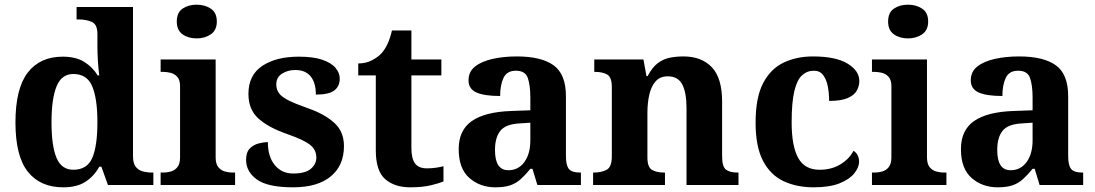

<svg xmlns="http://www.w3.org/2000/svg" viewBox="-20 -790 4678 820"><path d="M250 10Q152 10 99 -56.5Q46 -123 46 -267Q46 -412 98.5 -480Q151 -548 248 -548Q304 -548 340 -525.5Q376 -503 397 -468H404Q400 -496 398 -531Q396 -566 396 -590V-645Q396 -686 372 -696.5Q348 -707 315 -707H307V-760H548V-123Q548 -93 559.5 -78Q571 -63 590 -58Q609 -53 631 -53H635V0H441L413 -78H404Q382 -38 345.5 -14Q309 10 250 10ZM293 -65Q352 -65 374 -115.5Q396 -166 396 -269Q396 -368 374 -421Q352 -474 293 -474Q243 -474 221.5 -421Q200 -368 200 -268Q200 -166 221.5 -115.5Q243 -65 293 -65Z M820 -626Q784 -626 759.5 -643.5Q735 -661 735 -698Q735 -736 759.5 -753Q784 -770 820 -770Q855 -770 880.5 -753Q906 -736 906 -698Q906 -661 880.5 -643.5Q855 -626 820 -626ZM666 0V-53H678Q693 -53 709.5 -57.5Q726 -62 737.5 -76Q749 -90 749 -118V-422Q749 -449 737 -462Q725 -475 708.5 -479Q692 -483 678 -483H666V-536H901V-118Q901 -90 912.5 -76Q924 -62 941 -57.5Q958 -53 972 -53H984V0Z M1232 10Q1123 10 1077 -23.5Q1031 -57 1031 -107Q1031 -140 1047 -156Q1063 -172 1085 -177.5Q1107 -183 1124 -183Q1124 -121 1153.5 -85Q1183 -49 1232 -49Q1284 -49 1307.5 -69Q1331 -89 1331 -117Q1331 -150 1305 -171Q1279 -192 1208 -217Q1127 -245 1084 -283.5Q1041 -322 1041 -389Q1041 -469 1100 -508.5Q1159 -548 1256 -548Q1319 -548 1357.5 -534.5Q1396 -521 1413.5 -499.5Q1431 -478 1431 -455Q1431 -421 1407.5 -403.5Q1384 -386 1329 -386Q1329 -436 1307 -463.5Q1285 -491 1241 -491Q1209 -491 1184.5 -475.5Q1160 -460 1160 -429Q1160 -408 1171.5 -392Q1183 -376 1213 -361Q1243 -346 1297 -327Q1364 -304 1406.5 -266.5Q1449 -229 1449 -166Q1449 -83 1392.5 -36.5Q1336 10 1232 10Z M1732 10Q1665 10 1625 -25Q1585 -60 1585 -148V-468H1510V-519Q1542 -519 1567.5 -532Q1593 -545 1608 -561Q1639 -594 1654 -660H1737V-536H1865V-468H1737V-158Q1737 -113 1752.5 -92Q1768 -71 1803 -71Q1823 -71 1840.5 -73.5Q1858 -76 1874 -80V-15Q1858 -8 1821.5 1Q1785 10 1732 10Z M2096 10Q2030 10 1984.5 -30Q1939 -70 1939 -153Q1939 -234 1995 -273Q2051 -312 2163 -316L2245 -319V-374Q2245 -424 2234.5 -456Q2224 -488 2183 -488Q2145 -488 2130.5 -457.5Q2116 -427 2116 -380Q2049 -380 2015 -395Q1981 -410 1981 -447Q1981 -484 2009 -506Q2037 -528 2084 -538.5Q2131 -549 2187 -549Q2292 -549 2344.5 -511Q2397 -473 2397 -379V-124Q2397 -83 2410 -68Q2423 -53 2457 -53H2461V0H2275L2254 -69H2245Q2223 -42 2203.5 -24.5Q2184 -7 2159 1.5Q2134 10 2096 10ZM2151 -63Q2194 -63 2219.5 -98Q2245 -133 2245 -191V-266L2200 -263Q2140 -260 2117 -231.5Q2094 -203 2094 -149Q2094 -63 2151 -63Z M2513 0V-53H2515Q2549 -53 2571 -65Q2593 -77 2593 -122V-418Q2593 -460 2573.5 -471.5Q2554 -483 2521 -483H2518V-536H2728L2741 -465H2746Q2766 -503 2789.5 -520.5Q2813 -538 2840.5 -543.5Q2868 -549 2899 -549Q2976 -549 3020 -503Q3064 -457 3064 -356V-124Q3064 -78 3080.5 -65.5Q3097 -53 3131 -53H3134V0H2912V-329Q2912 -394 2894 -429Q2876 -464 2832 -464Q2799 -464 2780 -442.5Q2761 -421 2753 -385.5Q2745 -350 2745 -309V-118Q2745 -76 2764.5 -64.5Q2784 -53 2817 -53H2820V0Z M3455 10Q3382 10 3326 -16.5Q3270 -43 3238.5 -103.5Q3207 -164 3207 -266Q3207 -374 3239.5 -435.5Q3272 -497 3327.5 -523Q3383 -549 3452 -549Q3549 -549 3599.5 -518.5Q3650 -488 3650 -444Q3650 -423 3639.5 -403.5Q3629 -384 3601 -371.5Q3573 -359 3521 -359Q3521 -394 3515 -423Q3509 -452 3495 -470Q3481 -488 3456 -488Q3427 -488 3405.5 -468.5Q3384 -449 3372.5 -401Q3361 -353 3361 -267Q3361 -166 3389 -115.5Q3417 -65 3480 -65Q3532 -65 3570 -88.5Q3608 -112 3625 -146Q3637 -139 3643 -126.5Q3649 -114 3649 -100Q3649 -75 3628.5 -49.5Q3608 -24 3565.5 -7Q3523 10 3455 10Z M3858 -626Q3822 -626 3797.5 -643.5Q3773 -661 3773 -698Q3773 -736 3797.5 -753Q3822 -770 3858 -770Q3893 -770 3918.5 -753Q3944 -736 3944 -698Q3944 -661 3918.5 -643.5Q3893 -626 3858 -626ZM3704 0V-53H3716Q3731 -53 3747.5 -57.5Q3764 -62 3775.5 -76Q3787 -90 3787 -118V-422Q3787 -449 3775 -462Q3763 -475 3746.5 -479Q3730 -483 3716 -483H3704V-536H3939V-118Q3939 -90 3950.5 -76Q3962 -62 3979 -57.5Q3996 -53 4010 -53H4022V0Z M4241 10Q4175 10 4129.5 -30Q4084 -70 4084 -153Q4084 -234 4140 -273Q4196 -312 4308 -316L4390 -319V-374Q4390 -424 4379.5 -456Q4369 -488 4328 -488Q4290 -488 4275.5 -457.5Q4261 -427 4261 -380Q4194 -380 4160 -395Q4126 -410 4126 -447Q4126 -484 4154 -506Q4182 -528 4229 -538.5Q4276 -549 4332 -549Q4437 -549 4489.5 -511Q4542 -473 4542 -379V-124Q4542 -83 4555 -68Q4568 -53 4602 -53H4606V0H4420L4399 -69H4390Q4368 -42 4348.5 -24.5Q4329 -7 4304 1.5Q4279 10 4241 10ZM4296 -63Q4339 -63 4364.5 -98Q4390 -133 4390 -191V-266L4345 -263Q4285 -260 4262 -231.5Q4239 -203 4239 -149Q4239 -63 4296 -63Z"/></svg>

Font: Noto Serif Bengali
Style: Bold
Weight: 700
Designer: Juan Bruce, Universal Thirst, Indian Type Foundry and the Monotype Design Team.
Foundry: Monotype Imaging Inc.
Version: Version 2.003; ttfautohint (v1.8.4.7-5d5b)